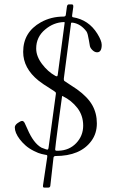

<svg xmlns="http://www.w3.org/2000/svg" viewBox="-20 -705 540 870"><path d="M231 2Q221.9 2 221.9 13.9L208 137Q206.8 145 199 145H179.9Q173.3 145 175 134L193.1 12.9Q194.1 9 194.1 5.6V1.5Q194.1 -2.4 190.8 -2.8Q187.5 -3.2 184.8 -3.8Q182.1 -4.4 168.7 -7.2Q155.3 -10 133.3 -21.1Q111.3 -32.2 95.9 -45.8Q80.6 -59.3 69.3 -74.2Q47.1 -103.5 47.1 -127.9Q47.1 -138.2 60.3 -147.6Q73.5 -157 80.2 -157Q86.9 -157 91.8 -147.7Q96.7 -138.4 104.2 -120.6Q131.8 -55.9 168 -35.9Q194.3 -25.1 196.8 -27.5Q199.2 -29.8 200 -35.9L231.9 -270Q233.9 -281 233.2 -284.8Q232.4 -288.6 204.2 -305.8Q176 -323 154.5 -339.8Q85 -395.8 85 -470Q85 -559.1 165 -604Q211.4 -629.9 268.1 -629.9Q276.9 -629.9 278.1 -637L283 -673.1Q284.2 -685.1 292 -685.1H305.9Q313.2 -685.1 312 -673.1L306.9 -636Q305.9 -627.9 310.1 -627Q381.8 -615.5 421.1 -552.2Q440.9 -520.3 440.9 -501.7Q440.9 -468 419.9 -468Q409.4 -468 399.3 -477.5Q389.2 -487.1 387.3 -496.5Q385.5 -505.9 383.1 -521Q377.9 -553.5 372.1 -562Q346.7 -596.2 311 -602.1Q302 -603.5 302 -600.1L270 -355Q267.8 -341.1 272 -337.9Q318.6 -307.9 328.6 -300.5Q377.2 -265.6 398.1 -228.6Q418.9 -191.7 418.9 -145.9Q418.9 -100.1 394 -66.4Q344 2 231 2ZM272.9 -601.1Q272.9 -605 271.7 -605H269Q222.7 -603.5 184.6 -571.3Q144 -537.6 144 -485.1Q144 -450.2 170.2 -415.3Q196.3 -380.4 231 -361.1Q237.1 -358.2 239.1 -359.6Q241.2 -361.1 241.9 -367.9ZM235.6 -22H245.1Q293.9 -23.4 325.4 -56.5Q356.9 -89.6 356.9 -135.7Q356.9 -181.9 330.3 -216.1Q303.7 -250.2 264.9 -269Q262 -270.5 261.4 -270.1Q260.7 -269.8 245.4 -152.6Q230 -35.4 230 -28.7Q230 -22 235.6 -22Z"/></svg>

Font: Fanwood Text
Style: Italic
Weight: 400
Italic angle: -9°
Version: Version 1.101